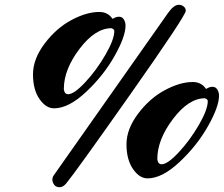

<svg xmlns="http://www.w3.org/2000/svg" viewBox="-20 -745 936 803"><path d="M205 -12Q670 -673 683 -691Q707 -725 728 -725Q739 -725 748 -718Q757 -711 757 -700Q757 -680 526.5 -352.5Q296 -25 257 22Q244 38 229 38Q214 38 206.5 27.5Q199 17 199 6.5Q199 -4 205 -12ZM450 -667H453Q465 -675 478 -675Q491 -675 498 -663.5Q505 -652 505 -638Q505 -592 459 -510.5Q413 -429 340 -360.5Q267 -292 206 -292Q172 -292 145 -331Q118 -370 118 -434Q118 -498 166.5 -562.5Q215 -627 278.5 -661Q342 -695 395 -695Q431 -695 450 -667ZM458 -615Q458 -623 446 -627Q378 -627 312.5 -540.5Q247 -454 247 -373V-371Q250 -351 265 -351Q290 -351 337 -401.5Q384 -452 421 -516Q458 -580 458 -615ZM841 -374H844Q856 -382 869 -382Q882 -382 889 -370.5Q896 -359 896 -345Q896 -299 850 -217.5Q804 -136 731 -67.5Q658 1 597 1Q563 1 536 -38.5Q509 -78 509 -141.5Q509 -205 557.5 -269.5Q606 -334 669.5 -368Q733 -402 786 -402Q822 -402 841 -374ZM849 -322Q849 -330 837 -334Q769 -334 703.5 -247.5Q638 -161 638 -80V-78Q641 -58 656 -58Q681 -58 728 -108.5Q775 -159 812 -223Q849 -287 849 -322Z"/></svg>

Font: Mrs Sheppards
Style: Regular
Weight: 400
Version: Version 1.000